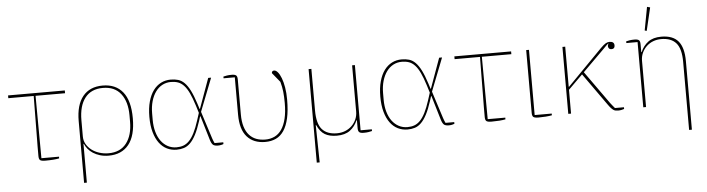

<svg xmlns="http://www.w3.org/2000/svg" viewBox="-53 -998 5322 1446"><g transform="rotate(-5 2608.0 -275.0)"><path d="M360 0Q340 4 314 6Q288 8 255 8Q225 8 215.5 0Q206 -8 206 -31Q206 -43 206 -62Q206 -81 206 -103Q206 -125 206.5 -148Q207 -171 207 -192L210 -485H18V-506H447V-485H224L227 -13H360Z M531 -267Q531 -389 583.5 -453.5Q636 -518 734 -518Q832 -518 885.5 -452Q939 -386 939 -253Q939 -120 885.5 -54Q832 12 734 12Q698 12 668.5 3Q639 -6 616.5 -20.5Q594 -35 578.5 -54Q563 -73 555 -93H552V200H531ZM734 -6Q823 -6 869.5 -66Q916 -126 916 -229V-277Q916 -380 869.5 -440Q823 -500 734 -500Q645 -500 598.5 -440Q552 -380 552 -271V-149Q552 -117 567 -91Q582 -65 607 -46Q632 -27 665 -16.5Q698 -6 734 -6Z M1602 0Q1596 3 1584 5.5Q1572 8 1560 8Q1534 8 1522.5 -2Q1511 -12 1502 -42L1448 -223H1445L1434 -188Q1414 -126 1393.5 -87Q1373 -48 1350.5 -26Q1328 -4 1302.5 4Q1277 12 1248 12Q1208 12 1174.5 -4.5Q1141 -21 1116.5 -54Q1092 -87 1078 -136.5Q1064 -186 1064 -252Q1064 -318 1078 -368Q1092 -418 1116.5 -451Q1141 -484 1174.5 -501Q1208 -518 1248 -518Q1279 -518 1304.5 -510.5Q1330 -503 1352 -481Q1374 -459 1393.5 -420.5Q1413 -382 1433 -320L1446 -279H1449L1531 -506H1553L1455 -256L1521 -50Q1528 -29 1536 -13H1602ZM1420 -308Q1402 -365 1384.5 -402Q1367 -439 1346.5 -461Q1326 -483 1302 -491.5Q1278 -500 1248 -500Q1213 -500 1183.5 -484.5Q1154 -469 1132.5 -439.5Q1111 -410 1099 -368.5Q1087 -327 1087 -276V-228Q1087 -177 1099 -135.5Q1111 -94 1132.5 -65.5Q1154 -37 1183.5 -21.5Q1213 -6 1248 -6Q1277 -6 1300.5 -14.5Q1324 -23 1344.5 -44Q1365 -65 1383.5 -101.5Q1402 -138 1420 -194L1438 -250Z M1646 -506Q1657 -509 1672.5 -511.5Q1688 -514 1709 -514Q1733 -514 1742.5 -506Q1752 -498 1752 -475V-211Q1752 -157 1764 -118Q1776 -79 1798.5 -54Q1821 -29 1851.5 -17.5Q1882 -6 1920 -6Q1958 -6 1989.5 -21Q2021 -36 2043 -68Q2065 -100 2077 -149.5Q2089 -199 2089 -268Q2089 -315 2085 -352.5Q2081 -390 2070 -429L2012 -500Q2012 -508 2016.5 -513Q2021 -518 2030 -518Q2044 -518 2058 -501.5Q2072 -485 2083.5 -455Q2095 -425 2102 -383.5Q2109 -342 2109 -292Q2109 -209 2096 -151.5Q2083 -94 2058.5 -57.5Q2034 -21 1998.5 -4.5Q1963 12 1918 12Q1829 12 1780 -43.5Q1731 -99 1731 -211V-493H1646Z M2290 -506H2311V-192Q2311 -92 2348.5 -49Q2386 -6 2461 -6Q2494 -6 2522.5 -17Q2551 -28 2572.5 -48.5Q2594 -69 2606.5 -96.5Q2619 -124 2619 -157V-506H2640V-13H2725V0Q2714 3 2698.5 5.5Q2683 8 2662 8Q2638 8 2628.5 0Q2619 -8 2619 -31V-91H2616Q2596 -44 2558.5 -16Q2521 12 2459 12Q2403 12 2368 -9Q2333 -30 2310 -81H2307L2312 201H2290Z M3348 0Q3342 3 3330 5.5Q3318 8 3306 8Q3280 8 3268.5 -2Q3257 -12 3248 -42L3194 -223H3191L3180 -188Q3160 -126 3139.5 -87Q3119 -48 3096.5 -26Q3074 -4 3048.5 4Q3023 12 2994 12Q2954 12 2920.5 -4.5Q2887 -21 2862.5 -54Q2838 -87 2824 -136.5Q2810 -186 2810 -252Q2810 -318 2824 -368Q2838 -418 2862.5 -451Q2887 -484 2920.5 -501Q2954 -518 2994 -518Q3025 -518 3050.5 -510.5Q3076 -503 3098 -481Q3120 -459 3139.5 -420.5Q3159 -382 3179 -320L3192 -279H3195L3277 -506H3299L3201 -256L3267 -50Q3274 -29 3282 -13H3348ZM3166 -308Q3148 -365 3130.5 -402Q3113 -439 3092.5 -461Q3072 -483 3048 -491.5Q3024 -500 2994 -500Q2959 -500 2929.5 -484.5Q2900 -469 2878.5 -439.5Q2857 -410 2845 -368.5Q2833 -327 2833 -276V-228Q2833 -177 2845 -135.5Q2857 -94 2878.5 -65.5Q2900 -37 2929.5 -21.5Q2959 -6 2994 -6Q3023 -6 3046.5 -14.5Q3070 -23 3090.5 -44Q3111 -65 3129.5 -101.5Q3148 -138 3166 -194L3184 -250Z M3734 0Q3714 4 3688 6Q3662 8 3629 8Q3599 8 3589.5 0Q3580 -8 3580 -31Q3580 -43 3580 -62Q3580 -81 3580 -103Q3580 -125 3580.5 -148Q3581 -171 3581 -192L3584 -485H3392V-506H3821V-485H3598L3601 -13H3734Z M3956 -506V-13H4085V0Q4065 4 4038 6Q4011 8 3984 8Q3954 8 3944.5 0Q3935 -8 3935 -31V-506Z M4209 -506H4230V-203H4233L4497 -472Q4521 -496 4535.5 -504.5Q4550 -513 4565 -513Q4601 -513 4601 -483Q4601 -457 4576 -457Q4558 -457 4552.5 -472Q4547 -487 4557 -500L4555 -501Q4546 -495 4536.5 -485Q4527 -475 4510 -458L4353 -302L4529 -55Q4537 -45 4545.5 -34Q4554 -23 4563 -13H4631V0Q4623 3 4611 5.5Q4599 8 4587 8Q4576 8 4567 6.5Q4558 5 4550 -0.5Q4542 -6 4533 -15.5Q4524 -25 4512 -42L4338 -287L4230 -180V0H4209Z M4776 -493H4691V-506Q4702 -509 4717.5 -511.5Q4733 -514 4754 -514Q4778 -514 4787.5 -506Q4797 -498 4797 -475V-415H4800Q4820 -462 4857.5 -490Q4895 -518 4957 -518Q5044 -518 5085 -469.5Q5126 -421 5126 -318V200H5105V-314Q5105 -414 5067.5 -457Q5030 -500 4955 -500Q4922 -500 4893.5 -489Q4865 -478 4843.5 -457.5Q4822 -437 4809.5 -409.5Q4797 -382 4797 -349V0H4776ZM4837 -575 4870 -751 4893 -745 4852 -571Z"/></g></svg>

Font: IBM Plex Serif Thin
Style: Regular
Weight: 100
Designer: Mike Abbink, Paul van der Laan, Pieter van Rosmalen
Foundry: Bold Monday
Version: Version 3.001